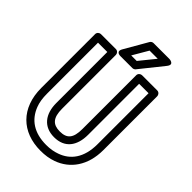

<svg xmlns="http://www.w3.org/2000/svg" viewBox="-276 -1036 1182 1182"><g transform="rotate(45 315.0 -445.5)"><path d="M312 -83C404 -83 450 -145 450 -242V-686H532V-242C532 -123 479 -57 402 -30C375 -20 345 -15 312 -15C205 -15 139 -62 108 -142C97 -170 92 -203 92 -242V-686H173V-242C173 -146 221 -83 312 -83ZM312 35C350 35 385 30 418 18C516 -17 583 -106 583 -242V-711C583 -722 573 -736 558 -736H425C414 -736 400 -726 400 -711V-242C400 -162 373 -133 312 -133C252 -133 223 -163 223 -242V-711C223 -722 213 -736 198 -736H67C56 -736 42 -726 42 -711V-242C42 -68 149 35 312 35ZM351 -876H422L340 -775H292ZM336 -926C328 -926 319 -922 314 -914L227 -763C204 -723 249 -725 249 -725H352C359 -725 367 -728 372 -734L493 -885C524 -924 474 -926 474 -926Z"/></g></svg>

Font: Asimov
Style: NarOu
Weight: 500
Designer: Google
Version: Version 2.000980; 2014